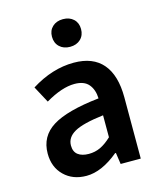

<svg xmlns="http://www.w3.org/2000/svg" viewBox="-109 -787 734 878"><g transform="rotate(-15 258.0 -348.0)"><path d="M191.9 12.2Q127.4 12.2 86.7 -27.6Q45.9 -67.4 45.9 -131.8Q45.9 -213.4 114.5 -256.3Q183.1 -299.3 335.9 -315.9Q334.5 -357.4 313.2 -382.8Q292 -408.2 246.1 -408.2Q186.5 -408.2 107.9 -361.8L65.9 -439.9Q166 -502.9 268.1 -502.9Q358.9 -502.9 405 -448.7Q451.2 -394.5 451.2 -290V0H356L348.1 -54.2H344.2Q264.2 12.2 191.9 12.2ZM228 -82Q257.8 -82 283.2 -94Q308.6 -106 335.9 -131.8V-235.8Q238.3 -224.1 198.2 -201.4Q158.2 -178.7 158.2 -140.1Q158.2 -110.4 177 -96.2Q195.8 -82 228 -82ZM203.1 -643.1Q203.1 -672.4 222.2 -690.2Q241.2 -708 272 -708Q302.7 -708 321.8 -690.2Q340.8 -672.4 340.8 -643.1Q340.8 -613.3 321.8 -595.2Q302.7 -577.1 272 -577.1Q241.2 -577.1 222.2 -595.2Q203.1 -613.3 203.1 -643.1Z"/></g></svg>

Font: Source Sans 3 Semibold
Style: Regular
Weight: 600
Designer: Paul D. Hunt
Foundry: Adobe
Version: Version 3.052;hotconv 1.1.0;makeotfexe 2.6.0